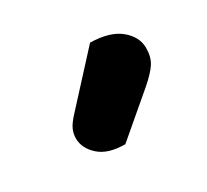

<svg xmlns="http://www.w3.org/2000/svg" viewBox="-61 -827 420 389"><g transform="rotate(-30 149.0 -633.0)"><path d="M179 -740Q225 -739 248.5 -719.5Q272 -700 272 -674Q272 -653 263 -639Q254 -625 232 -606L138 -526Q98 -526 77.5 -544.5Q57 -563 57 -586Q57 -597 61.5 -607Q66 -617 79 -631Z"/></g></svg>

Font: Baloo Tammudu 2
Style: Bold
Weight: 700
Designer: Maithili Shingre, Omkar Shende and Ek Type
Foundry: Ek Type
Version: Version 1.640;hotconv 1.0.111;makeotfexe 2.5.65597; ttfautoh